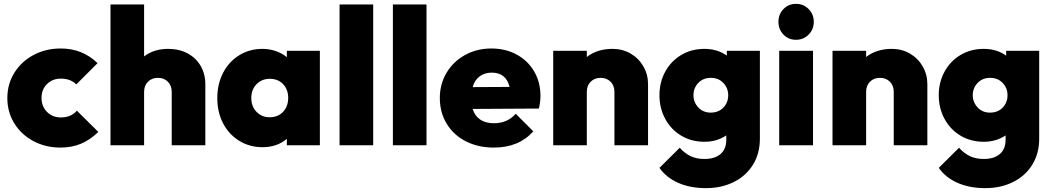

<svg xmlns="http://www.w3.org/2000/svg" viewBox="-20 -752 5450 994"><path d="M18 -244Q18 -317 54.5 -375.5Q91 -434 154 -467.5Q217 -501 295 -501Q407 -501 485 -425L375 -315Q345 -345 295 -345Q252 -345 223.5 -317Q195 -289 195 -245Q195 -201 223.5 -172.5Q252 -144 295 -144Q348 -144 378 -179L489 -69Q447 -28 399.5 -8Q352 12 293 12Q216 12 153 -21.5Q90 -55 54 -113.5Q18 -172 18 -244Z M1043 -316V0H869V-276Q869 -309 849 -329Q829 -349 798 -349Q766 -349 746 -329Q726 -309 726 -276V0H552V-729H726V-460Q777 -499 850 -499Q908 -499 951.5 -475.5Q995 -452 1019 -410.5Q1043 -369 1043 -316Z M1465 -489H1636V0H1465V-33Q1414 10 1339 10Q1272 10 1218.5 -23Q1165 -56 1135 -113.5Q1105 -171 1105 -244Q1105 -317 1135 -375Q1165 -433 1218.5 -466Q1272 -499 1339 -499Q1375 -499 1408 -487.5Q1441 -476 1465 -456ZM1472 -245Q1472 -289 1445.5 -316.5Q1419 -344 1377 -344Q1335 -344 1308 -316Q1281 -288 1281 -245Q1281 -201 1308 -173Q1335 -145 1376 -145Q1419 -145 1445.5 -173Q1472 -201 1472 -245Z M1912 0H1738V-729H1912Z M2188 0H2014V-729H2188Z M2770 -190 2427 -188Q2438 -152 2466 -133Q2494 -114 2537 -114Q2607 -114 2650 -163L2741 -72Q2666 12 2537 12Q2455 12 2391.5 -20.5Q2328 -53 2292.5 -111.5Q2257 -170 2257 -245Q2257 -317 2292 -375.5Q2327 -434 2388 -467.5Q2449 -501 2524 -501Q2597 -501 2655 -469.5Q2713 -438 2745.5 -382Q2778 -326 2778 -256Q2778 -226 2770 -190ZM2427 -301 2618 -302Q2600 -376 2526 -376Q2489 -376 2463 -356.5Q2437 -337 2427 -301Z M3335 -316V0H3161V-276Q3161 -309 3141 -329Q3121 -349 3090 -349Q3058 -349 3038 -329Q3018 -309 3018 -276V0H2844V-489H3018V-457Q3072 -499 3151 -499Q3203 -499 3245 -474.5Q3287 -450 3311 -408Q3335 -366 3335 -316Z M3743 -489H3914V-34Q3914 43 3878 101Q3842 159 3778.5 190.5Q3715 222 3635 222Q3553 222 3491 194.5Q3429 167 3394 117L3499 13Q3525 42 3555.5 56.5Q3586 71 3627 71Q3680 71 3710 45.5Q3740 20 3740 -28V-51Q3691 -18 3627 -18Q3560 -18 3507 -49.5Q3454 -81 3424 -136.5Q3394 -192 3394 -259Q3394 -326 3424 -381Q3454 -436 3507 -467.5Q3560 -499 3627 -499Q3694 -499 3743 -464ZM3750 -259Q3750 -296 3725 -322.5Q3700 -349 3660 -349Q3620 -349 3595 -322.5Q3570 -296 3570 -259Q3570 -223 3595 -196Q3620 -169 3659 -169Q3700 -169 3725 -195Q3750 -221 3750 -259Z M4010 -639Q4010 -678 4036 -705Q4062 -732 4101 -732Q4140 -732 4166.5 -705Q4193 -678 4193 -639Q4193 -600 4166.5 -573Q4140 -546 4101 -546Q4062 -546 4036 -573Q4010 -600 4010 -639ZM4189 0H4014V-489H4189Z M4781 -316V0H4607V-276Q4607 -309 4587 -329Q4567 -349 4536 -349Q4504 -349 4484 -329Q4464 -309 4464 -276V0H4290V-489H4464V-457Q4518 -499 4597 -499Q4649 -499 4691 -474.5Q4733 -450 4757 -408Q4781 -366 4781 -316Z M5189 -489H5360V-34Q5360 43 5324 101Q5288 159 5224.5 190.5Q5161 222 5081 222Q4999 222 4937 194.5Q4875 167 4840 117L4945 13Q4971 42 5001.5 56.5Q5032 71 5073 71Q5126 71 5156 45.5Q5186 20 5186 -28V-51Q5137 -18 5073 -18Q5006 -18 4953 -49.5Q4900 -81 4870 -136.5Q4840 -192 4840 -259Q4840 -326 4870 -381Q4900 -436 4953 -467.5Q5006 -499 5073 -499Q5140 -499 5189 -464ZM5196 -259Q5196 -296 5171 -322.5Q5146 -349 5106 -349Q5066 -349 5041 -322.5Q5016 -296 5016 -259Q5016 -223 5041 -196Q5066 -169 5105 -169Q5146 -169 5171 -195Q5196 -221 5196 -259Z"/></svg>

Font: Outfit Extra Bold
Style: Regular
Weight: 800
Designer: Rodrigo Fuenzalida
Foundry: fragTYPE
Version: Version 1.000